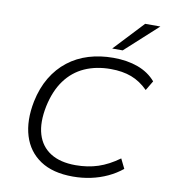

<svg xmlns="http://www.w3.org/2000/svg" viewBox="-100 -1024 986 1118"><g transform="rotate(10 393.5 -465.5)"><path d="M406 9Q287 9 213 -40.5Q139 -90 112 -178Q85 -266 108 -382Q125 -464 162 -526Q199 -588 253 -630Q307 -672 374.5 -692.5Q442 -713 520 -713Q602 -713 666 -689.5Q730 -666 771 -618L737 -561Q692 -606 639 -626Q586 -646 516 -646Q430 -646 362 -615.5Q294 -585 248.5 -523Q203 -461 183 -367Q163 -269 183.5 -200.5Q204 -132 261.5 -95.5Q319 -59 410 -59Q482 -59 543 -79Q604 -99 666 -144L694 -87Q656 -56 610 -34.5Q564 -13 512.5 -2Q461 9 406 9ZM503 -765 667 -940H757L565 -765Z"/></g></svg>

Font: Nunito Sans 7pt SemiExpanded Light
Style: Italic
Weight: 300
Width: 6
Italic angle: -9°
Designer: Vernon Adams
Foundry: Vernon Adams
Version: Version 3.101;gftools[0.9.27]